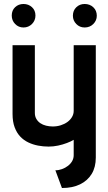

<svg xmlns="http://www.w3.org/2000/svg" viewBox="-20 -730 541 964"><path d="M98 -710Q73 -710 56 -694Q39 -678 39 -652Q39 -627 56 -609.5Q73 -592 98 -592Q123 -592 140.5 -609.5Q158 -627 158 -652Q158 -678 140.5 -694Q123 -710 98 -710ZM466 -651Q466 -677 448.5 -693.5Q431 -710 405 -710Q380 -710 363 -693.5Q346 -677 346 -651Q346 -627 363 -609.5Q380 -592 405 -592Q431 -592 448.5 -609.5Q466 -627 466 -651ZM350 -503V-173Q350 -157 341.5 -142.5Q333 -128 318.5 -117.5Q304 -107 285 -101Q266 -95 245 -95Q228 -95 211.5 -99Q195 -103 182.5 -111.5Q170 -120 162.5 -133Q155 -146 155 -163V-503H43V-158Q43 -119 53.5 -91Q64 -63 81.5 -44.5Q99 -26 122 -15Q145 -4 171 1Q197 6 224 6Q248 6 271.5 1Q295 -4 316 -12Q337 -20 350 -28V49Q350 65 342.5 78.5Q335 92 321.5 102.5Q308 113 291.5 119Q275 125 258 125L291 214Q344 214 382 195.5Q420 177 440.5 143Q461 109 461 61V-503Z"/></svg>

Font: Advent Pro Expanded
Style: Bold
Weight: 700
Width: 7
Designer: VivaRado, Andreas Kalpakidis
Foundry: VivaRado, Andreas Kalpakidis
Version: Version 3.000